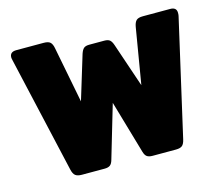

<svg xmlns="http://www.w3.org/2000/svg" viewBox="-81 -629 848 734"><g transform="rotate(-15 343.5 -262.5)"><path d="M120 -31 15 -491Q13 -499 13 -503Q13 -525 39 -525H147Q166 -525 173.5 -517.5Q181 -510 184 -493L227 -272L280 -446Q285 -461 292 -467Q299 -473 314 -473H373Q388 -473 395 -467Q402 -461 407 -446L466 -272L503 -493Q506 -510 513.5 -517.5Q521 -525 540 -525H648Q673 -525 673 -503Q673 -495 672 -491L567 -31Q563 -13 555 -6.5Q547 0 530 0H438Q423 0 415.5 -5.5Q408 -11 404 -25L343 -235L281 -25Q277 -11 269.5 -5.5Q262 0 248 0H158Q141 0 132.5 -6.5Q124 -13 120 -31Z"/></g></svg>

Font: Mitr SemiBold
Style: Regular
Weight: 600
Designer: Thanarat Vachiruckul
Foundry: Cadson Demak
Version: Version 1.002